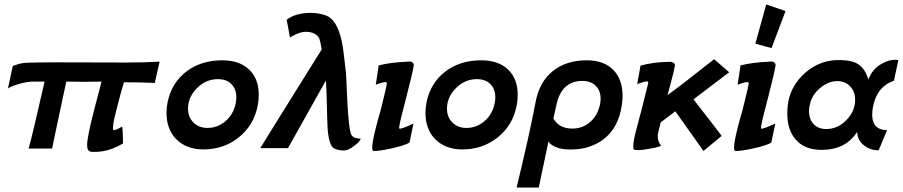

<svg xmlns="http://www.w3.org/2000/svg" viewBox="-20 -668 4072 866"><path d="M700 -390 678 -294Q609 -297 539 -297Q526 -255 504 -168Q485 -96 491 -82Q492 -81 494 -81Q503 -81 531 -97Q534 -84 535 -21Q470 17 410 17Q409 17 403 17Q397 17 395 17Q393 17 388.5 16Q384 15 382 13Q380 11 377.5 8Q375 5 374 -1Q373 -7 373 -14Q373 -50 404 -170Q406 -180 438 -300Q357 -298 279 -300Q274 -277 265 -235Q256 -193 241.5 -125Q227 -57 215 2H109Q125 -52 181 -300H122Q99 -298 79 -293Q30 -280 16 -269L17 -274Q18 -280 21 -293.5Q24 -307 27 -321Q29 -331 31 -339.5Q33 -348 34 -353.5Q35 -359 36 -363.5Q37 -368 38 -370V-371Q43 -373 54 -376Q75 -384 102 -385Q146 -388 551 -386Q635 -386 700 -390Z M1143 -195Q1126 -102 1054 -46Q987 6 897 6Q820 6 773 -42Q731 -87 731 -159Q731 -180 736 -208Q755 -296 821.5 -346Q888 -396 982 -396Q1060 -396 1103.5 -354.5Q1147 -313 1147 -241Q1147 -216 1143 -195ZM1043 -201Q1046 -216 1046 -229Q1046 -266 1024 -288.5Q1002 -311 963 -311Q909 -311 869 -271Q828 -230 828 -178Q828 -140 852.5 -115.5Q877 -91 916 -91Q961 -91 996.5 -121Q1032 -151 1043 -201Z M1607 -43Q1605 -32 1585 -16Q1566 0 1547 8Q1533 13 1511 9Q1483 4 1476 -9Q1457 -41 1456 -129Q1453 -270 1450 -305Q1393 -204 1279 0H1154Q1155 -3 1431 -445Q1425 -482 1420 -495Q1406 -520 1371 -524Q1347 -527 1318 -515Q1313 -513 1303 -507.5Q1293 -502 1288 -499L1273 -579Q1314 -610 1382 -610Q1418 -610 1451 -598Q1500 -580 1522 -480Q1529 -447 1540 -343Q1541 -341 1547 -202Q1553 -96 1562 -66Q1570 -42 1607 -43Z M1846 -372Q1842 -343 1806 -203Q1776 -91 1781 -88Q1788 -84 1845 -111L1827 -25Q1809 -13 1748 1Q1689 14 1664 13Q1659 11 1659 -2Q1659 -28 1675 -91Q1678 -104 1685.5 -131Q1693 -158 1697 -171Q1725 -284 1725 -290Q1725 -298 1718 -298Q1713 -298 1695 -293Q1677 -286 1675 -286L1688 -373Q1743 -387 1821 -390Q1832 -392 1839.5 -387Q1847 -382 1846 -372Z M2311 -195Q2294 -102 2222 -46Q2155 6 2065 6Q1988 6 1941 -42Q1899 -87 1899 -159Q1899 -180 1904 -208Q1923 -296 1989.5 -346Q2056 -396 2150 -396Q2228 -396 2271.5 -354.5Q2315 -313 2315 -241Q2315 -216 2311 -195ZM2211 -201Q2214 -216 2214 -229Q2214 -266 2192 -288.5Q2170 -311 2131 -311Q2077 -311 2037 -271Q1996 -230 1996 -178Q1996 -140 2020.5 -115.5Q2045 -91 2084 -91Q2129 -91 2164.5 -121Q2200 -151 2211 -201Z M2785 -196Q2770 -88 2697 -36Q2632 10 2541 6Q2499 5 2473 -12Q2457 -21 2454 -31Q2449 -8 2434 64Q2419 136 2410 178H2310Q2367 -56 2396 -209Q2413 -299 2473.5 -347.5Q2534 -396 2626 -396Q2704 -396 2746 -353Q2788 -310 2788 -236Q2788 -217 2785 -196ZM2686 -196Q2689 -210 2689 -223Q2689 -259 2667 -281Q2645 -303 2607 -303Q2513 -303 2490 -196Q2489 -191 2487 -182.5Q2485 -174 2482 -160Q2479 -146 2476 -134Q2501 -88 2562 -88Q2607 -88 2641 -117Q2675 -146 2686 -196Z M3201 -401 3269 -342 3108 -220Q3109 -218 3154 -160.5Q3199 -103 3235 -55L3153 13L3026 -166L2960 -116Q2958 -108 2947 -63Q2944 -32 2962 -11Q2951 -4 2914 2Q2880 9 2855 9Q2843 9 2839.5 6.5Q2836 4 2836 -8Q2836 -32 2853 -95Q2860 -122 2874 -174Q2904 -292 2904 -294Q2904 -301 2897 -301Q2889 -301 2873 -295Q2855 -290 2854 -289L2869 -372Q2927 -388 2995 -389Q3007 -391 3016.5 -385.5Q3026 -380 3024 -371Q3017 -334 2991 -239Q3057 -287 3201 -401Z M3436 -648 3523 -618 3460 -451 3387 -471ZM3478 -372Q3474 -343 3438 -203Q3408 -91 3413 -88Q3420 -84 3477 -111L3459 -25Q3441 -13 3380 1Q3321 14 3296 13Q3291 11 3291 -2Q3291 -28 3307 -91Q3310 -104 3317.5 -131Q3325 -158 3329 -171Q3357 -284 3357 -290Q3357 -298 3350 -298Q3345 -298 3327 -293Q3309 -286 3307 -286L3320 -373Q3375 -387 3453 -390Q3464 -392 3471.5 -387Q3479 -382 3478 -372Z M4032 -397 4012 -304Q3933 -276 3917 -183Q3914 -165 3914 -150Q3914 -82 3981 -81L3943 10Q3906 10 3879 -11Q3848 -33 3846 -73Q3794 8 3686 8Q3607 8 3567 -41Q3531 -84 3531 -156Q3531 -184 3535 -207Q3549 -284 3612 -340Q3681 -400 3772 -397Q3827 -396 3854.5 -376Q3882 -356 3897 -310Q3916 -360 3960 -382Q3998 -403 4032 -397ZM3837 -218Q3837 -256 3813 -280Q3789 -304 3751 -302Q3713 -300 3678 -270Q3642 -240 3633 -197Q3629 -182 3629 -167Q3629 -130 3650 -108Q3671 -86 3707 -86Q3758 -86 3797 -126Q3837 -166 3837 -218Z"/></svg>

Font: GFS Neohellenic Rg
Style: Bold Italic
Weight: 700
Italic angle: -12°
Designer: Designed by Takis Katsoulidis and George D. Matthiopoulos.
Foundry: Designed by Takis Katsoulidis and George D. Matthiopoulos.
Version: Version 1.0